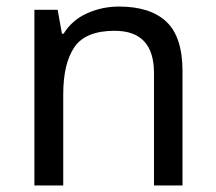

<svg xmlns="http://www.w3.org/2000/svg" viewBox="-20 -566 658 586"><path d="M343 -546Q439 -546 488 -499.5Q537 -453 537 -349V0H450V-343Q450 -472 330 -472Q241 -472 207 -422Q173 -372 173 -278V0H85V-536H156L169 -463H174Q200 -505 246 -525.5Q292 -546 343 -546Z"/></svg>

Font: Noto Sans Living
Style: Regular
Weight: 400
Designer: Monotype Design Team
Foundry: Monotype Imaging Inc.
Version: Version 2.013; ttfautohint (v1.8.4.7-5d5b)